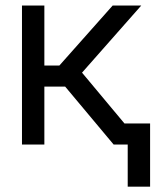

<svg xmlns="http://www.w3.org/2000/svg" viewBox="-20 -536 577 712"><path d="M61.5 0V-515.6H144.5V-293H200.2L397.9 -515.6H503.9L284.2 -266.6L506.8 0H401.4L221.7 -214.8H144.5V0ZM453.6 156.2V0H417.5V-78.1H536.6V156.2Z"/></svg>

Font: Inter Display
Style: Regular
Weight: 400
Designer: Rasmus Andersson
Foundry: rsms
Version: Version 4.001;git-9221beed3